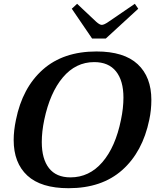

<svg xmlns="http://www.w3.org/2000/svg" viewBox="-20 -981 817 1011"><path d="M358 -935 386 -961 487 -866Q505 -850 516 -850Q528 -850 551 -866L690 -961L708 -935L537 -778H465ZM52 -244Q52 -293 64 -350Q98 -519 205.5 -614.5Q313 -710 488 -710Q633 -710 705 -643Q777 -576 777 -455Q777 -401 766 -350Q731 -181 623.5 -85.5Q516 10 341 10Q196 10 124 -56.5Q52 -123 52 -244ZM617 -350Q630 -412 630 -467Q630 -556 591 -605Q552 -654 476 -654Q379 -654 311 -573.5Q243 -493 213 -350Q200 -288 200 -233Q200 -144 238 -95.5Q276 -47 351 -47Q450 -47 519 -127Q588 -207 617 -350Z"/></svg>

Font: Taviraj SemiBold
Style: Italic
Weight: 600
Italic angle: -12°
Designer: Katatrad Team
Foundry: CadsonDemak
Version: Version 1.001